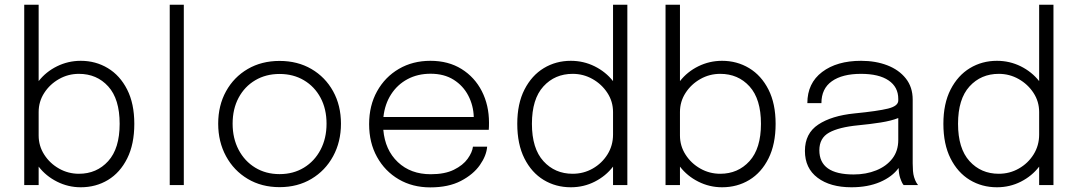

<svg xmlns="http://www.w3.org/2000/svg" viewBox="-20 -802 4666 832"><path d="M85 0V-781.5H147.5V-450.5Q179 -491 227.2 -514.8Q275.5 -538.5 330 -538.5Q394.5 -538.5 447.2 -506.8Q500 -475 531 -414Q562 -353 562 -265.5Q562 -177 531.2 -115.5Q500.5 -54 448 -22.2Q395.5 9.5 330 9.5Q275.5 9.5 227.2 -14.8Q179 -39 147.5 -80V0ZM322 -482Q275.5 -482 235.8 -459.5Q196 -437 171.8 -399.5Q147.5 -362 147.5 -316.5V-215Q147.5 -169.5 171.8 -131.8Q196 -94 235.8 -71.5Q275.5 -49 322 -49Q399 -49 448.8 -103.8Q498.5 -158.5 498.5 -265.5Q498.5 -373 449 -427.5Q399.5 -482 322 -482Z M776.5 -781.5V0H715.5V-781.5Z M1191.5 9Q1113.5 9 1053.5 -26.8Q993.5 -62.5 959.5 -125Q925.5 -187.5 925.5 -266Q925.5 -345 959.5 -406.5Q993.5 -468 1053.5 -503Q1113.5 -538 1191.5 -538Q1269.5 -538 1329.5 -503Q1389.5 -468 1423.5 -406.5Q1457.5 -345 1457.5 -266Q1457.5 -187.5 1423.5 -125Q1389.5 -62.5 1329.5 -26.8Q1269.5 9 1191.5 9ZM1191.5 -47.5Q1251 -47.5 1297 -75.5Q1343 -103.5 1369 -153Q1395 -202.5 1395 -266Q1395 -330 1369 -378.5Q1343 -427 1297 -454.2Q1251 -481.5 1191.5 -481.5Q1132 -481.5 1086 -454.2Q1040 -427 1014 -378.5Q988 -330 988 -266Q988 -202.5 1014 -153Q1040 -103.5 1086 -75.5Q1132 -47.5 1191.5 -47.5Z M2091 -166.5Q2088 -127.5 2059.5 -86.8Q2031 -46 1977.2 -18Q1923.5 10 1844.5 10Q1767.5 10 1707.8 -25Q1648 -60 1613.8 -121.8Q1579.5 -183.5 1579.5 -264Q1579.5 -344.5 1614 -406.5Q1648.5 -468.5 1708.5 -503.5Q1768.5 -538.5 1845 -538.5Q1923 -538.5 1980 -503Q2037 -467.5 2068 -406.8Q2099 -346 2099 -270.5Q2099 -264.5 2098.8 -254.2Q2098.5 -244 2098 -239.5H1641Q1648.5 -152 1704 -99.5Q1759.5 -47 1846.5 -47Q1907.5 -47 1947 -66.5Q1986.5 -86 2006.5 -114Q2026.5 -142 2029.5 -166.5ZM1846 -482.5Q1790 -482.5 1746 -459Q1702 -435.5 1674.8 -393.2Q1647.5 -351 1641.5 -295H2033Q2031.5 -345 2009.2 -387.8Q1987 -430.5 1945.8 -456.5Q1904.5 -482.5 1846 -482.5Z M2453.5 9.5Q2388.5 9.5 2336 -22.2Q2283.5 -54 2252.5 -115.5Q2221.5 -177 2221.5 -265.5Q2221.5 -353 2252.8 -414Q2284 -475 2336.5 -506.8Q2389 -538.5 2453.5 -538.5Q2508.5 -538.5 2556.5 -514.8Q2604.5 -491 2636.5 -450.5V-781.5H2698.5V0H2636.5V-80Q2605 -39 2557.2 -14.8Q2509.5 9.5 2453.5 9.5ZM2461.5 -49Q2509 -49 2548.8 -71.8Q2588.5 -94.5 2612.5 -133Q2636.5 -171.5 2636.5 -219V-316.5Q2636.5 -362 2612 -399.5Q2587.5 -437 2547.8 -459.5Q2508 -482 2461.5 -482Q2384.5 -482 2334.8 -427.5Q2285 -373 2285 -265.5Q2285 -158.5 2334.8 -103.8Q2384.5 -49 2461.5 -49Z M2864 0V-781.5H2926.5V-450.5Q2958 -491 3006.2 -514.8Q3054.5 -538.5 3109 -538.5Q3173.5 -538.5 3226.2 -506.8Q3279 -475 3310 -414Q3341 -353 3341 -265.5Q3341 -177 3310.2 -115.5Q3279.5 -54 3227 -22.2Q3174.5 9.5 3109 9.5Q3054.5 9.5 3006.2 -14.8Q2958 -39 2926.5 -80V0ZM3101 -482Q3054.5 -482 3014.8 -459.5Q2975 -437 2950.8 -399.5Q2926.5 -362 2926.5 -316.5V-215Q2926.5 -169.5 2950.8 -131.8Q2975 -94 3014.8 -71.5Q3054.5 -49 3101 -49Q3178 -49 3227.8 -103.8Q3277.5 -158.5 3277.5 -265.5Q3277.5 -373 3228 -427.5Q3178.5 -482 3101 -482Z M3669.5 9.5Q3577.5 9.5 3522.8 -31.8Q3468 -73 3468 -148Q3468 -224 3525.8 -262.2Q3583.5 -300.5 3682.5 -310.5Q3784 -320.5 3828.2 -331.5Q3872.5 -342.5 3872.5 -366.5V-373.5Q3872.5 -425 3830.5 -453.5Q3788.5 -482 3711 -482Q3630 -482 3584.8 -450Q3539.5 -418 3539.5 -355H3478.5Q3478.5 -441.5 3542.5 -490Q3606.5 -538.5 3711.5 -538.5Q3774.5 -538.5 3825 -519Q3875.5 -499.5 3905.2 -462Q3935 -424.5 3935 -370.5V-94Q3935 -77 3936.2 -61.5Q3937.5 -46 3941 -34.5Q3945.5 -20 3950.5 -11.5Q3955.5 -3 3958.5 0H3896Q3889 -6.5 3880.5 -31.5Q3875 -48 3874 -74Q3846.5 -36 3793.5 -13.2Q3740.5 9.5 3669.5 9.5ZM3679 -46Q3733 -46 3777 -63.8Q3821 -81.5 3846.8 -114.8Q3872.5 -148 3872.5 -195.5V-290.5Q3842.5 -278.5 3796.5 -271.2Q3750.5 -264 3698.5 -259Q3615.5 -251 3573 -227.5Q3530.5 -204 3530.5 -151Q3530.5 -46 3679 -46Z M4300 9.5Q4235 9.5 4182.5 -22.2Q4130 -54 4099 -115.5Q4068 -177 4068 -265.5Q4068 -353 4099.2 -414Q4130.5 -475 4183 -506.8Q4235.5 -538.5 4300 -538.5Q4355 -538.5 4403 -514.8Q4451 -491 4483 -450.5V-781.5H4545V0H4483V-80Q4451.5 -39 4403.8 -14.8Q4356 9.5 4300 9.5ZM4308 -49Q4355.5 -49 4395.2 -71.8Q4435 -94.5 4459 -133Q4483 -171.5 4483 -219V-316.5Q4483 -362 4458.5 -399.5Q4434 -437 4394.2 -459.5Q4354.5 -482 4308 -482Q4231 -482 4181.2 -427.5Q4131.5 -373 4131.5 -265.5Q4131.5 -158.5 4181.2 -103.8Q4231 -49 4308 -49Z"/></svg>

Font: Epilogue Light
Style: Regular
Weight: 300
Designer: Tyler Finck
Foundry: Etcetera Type Co
Version: Version 2.111; ttfautohint (v1.8.3)